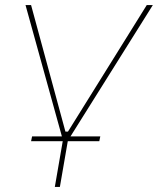

<svg xmlns="http://www.w3.org/2000/svg" viewBox="-20 -540 625 760"><path d="M254 -14 217 200H197L234 -14ZM81 -520H103L239 -19H249L561 -520H585L259 0H225ZM107 0H377L373 19H103Z"/></svg>

Font: Fixel Italic Variable 20240409 Display Thin
Style: Italic
Weight: 100
Italic angle: -10°
Designer: AlfaBravo + MacPaw
Foundry: Kyrylo Tkachov, Marchela Mozhyna, Serhii Makarenko, Maria Weinstein, Zakhar Kryvoshyya
Version: Version 1.211;Glyphs 3.2 (3225)